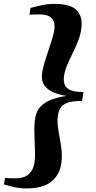

<svg xmlns="http://www.w3.org/2000/svg" viewBox="-20 -858 508 1018"><path d="M270.5 -837.5Q355 -837.5 387.8 -802.2Q420.5 -767 411 -704.5Q406 -670.5 393 -638Q380 -605.5 364.5 -574.5Q349 -543.5 336.5 -513.8Q324 -484 319.5 -456Q316 -432.5 321.8 -412.8Q327.5 -393 350.8 -381.5Q374 -370 422.5 -370L415.5 -323Q366.5 -323 340.2 -314Q314 -305 302.5 -288Q291 -271 287.5 -247.5Q283 -219 286.8 -188.5Q290.5 -158 296.8 -125.5Q303 -93 306.5 -59.8Q310 -26.5 305 8.5Q295.5 71 251 106Q206.5 141 121.5 141Q86.5 141 58.5 134.8Q30.5 128.5 1 120L6.5 86Q15 86.5 25.5 86.8Q36 87 46.5 87.2Q57 87.5 65.5 87.5Q88 87.5 108.5 79.8Q129 72 143.5 53.2Q158 34.5 163 2.5Q166.5 -18.5 165.8 -47.8Q165 -77 163.5 -109.2Q162 -141.5 162 -172.8Q162 -204 166 -229.5Q172.5 -271 197.2 -295.2Q222 -319.5 258 -331.8Q294 -344 333.5 -349.5Q295.5 -355 263.5 -368.2Q231.5 -381.5 214.5 -406.8Q197.5 -432 203.5 -473.5Q207.5 -498.5 216.5 -528.2Q225.5 -558 236 -588.8Q246.5 -619.5 255.2 -647.2Q264 -675 267.5 -696.5Q272.5 -730 263.2 -748.2Q254 -766.5 235.8 -774Q217.5 -781.5 194.5 -781.5Q186 -781.5 175.8 -781.2Q165.5 -781 155.5 -780.8Q145.5 -780.5 136.5 -780L142 -816Q171.5 -824 203.5 -830.8Q235.5 -837.5 270.5 -837.5Z"/></svg>

Font: Merriweather 96pt ExtraBold
Style: Italic
Weight: 800
Italic angle: -7.8°
Version: Version 2.101